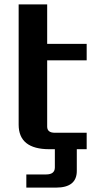

<svg xmlns="http://www.w3.org/2000/svg" viewBox="-20 -680 460 875"><path d="M65 -112V-660H195V-480H375V-405H195V-103Q195 -75 230 -75H375V0H205Q65 0 65 -112ZM100 115H190Q230 115 230 83V0H330V99Q330 175 235 175H100Z"/></svg>

Font: Xolonium
Style: Regular
Weight: 400
Designer: Severin Meyer
Version: Version 4.2